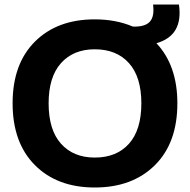

<svg xmlns="http://www.w3.org/2000/svg" viewBox="-20 -824 844 853"><path d="M401 -738Q495 -738 570 -706Q624 -704 645.5 -727.5Q667 -751 660 -804H775Q795 -666 675 -632Q768 -533 768 -365Q768 -189 668 -90Q568 9 401 9Q234 9 135 -90.5Q36 -190 36 -365Q36 -540 135 -639Q234 -738 401 -738ZM401 -124Q498 -124 553 -185.5Q608 -247 608 -365Q608 -482 553 -543.5Q498 -605 401 -605Q306 -605 251 -543.5Q196 -482 196 -365Q196 -247 251 -185.5Q306 -124 401 -124Z"/></svg>

Font: Mona Sans
Style: Bold
Weight: 700
Designer: Deni Anggara
Foundry: GitHub
Version: Version 2.000;Glyphs 3.2.3 (3260)